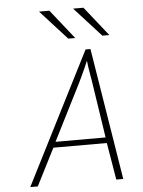

<svg xmlns="http://www.w3.org/2000/svg" viewBox="-61 -969 759 1016"><g transform="rotate(-5 319.0 -460.5)"><path d="M58 0 413 -700H439L552 0H515L482 -197H198L98 0ZM212 -227H478L432 -529Q430.5 -537.5 426.8 -559.2Q423 -581 419.5 -604Q416 -627 415 -640Q410 -627 399.5 -604Q389 -581 379 -559.5Q369 -538 365 -530ZM327 -765 185 -921H240L364 -765ZM508 -765 366 -921H421L545 -765Z"/></g></svg>

Font: Overpass Thin
Style: Italic
Weight: 250
Italic angle: -10°
Designer: Delve Withrington, Dave Bailey, Thomas Jockin
Foundry: Delve Fonts LLC
Version: Version 4.000